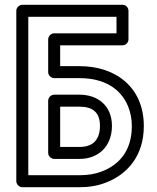

<svg xmlns="http://www.w3.org/2000/svg" viewBox="-20 -756 654 801"><path d="M466 -617H206C191 -617 181 -603 181 -592V-455C181 -440 195 -430 206 -430H312C415 -430 484 -386 514 -313C524 -289 530 -261 530 -230C530 -125 475 -67 403 -40C376 -30 347 -25 312 -25H98V-686H466ZM312 -480H231V-567H492C503 -567 516 -577 516 -592V-711C516 -722 507 -736 492 -736H73C62 -736 48 -726 48 -711V0C48 11 58 25 73 25H312C352 25 388 19 421 6C509 -27 580 -104 580 -230C580 -392 463 -480 312 -480ZM447 -231C447 -316 387 -361 312 -361H206C191 -361 181 -347 181 -336V-118C181 -103 195 -93 206 -93H312C391 -93 447 -146 447 -231ZM397 -231C397 -171 366 -143 312 -143H231V-311H312C367 -311 397 -287 397 -231Z"/></svg>

Font: Asimov
Style: NarOu
Weight: 500
Designer: Google
Version: Version 2.000980; 2014